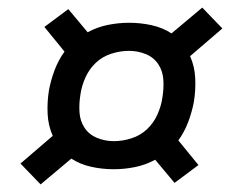

<svg xmlns="http://www.w3.org/2000/svg" viewBox="-20 -593 640 506"><path d="M87 -107 34 -162 119 -235Q107 -262 105.5 -293Q104 -324 109 -355Q114 -382 124 -408.5Q134 -435 150 -457L97 -522L160 -569L211 -508Q237 -522 265 -527.5Q293 -533 320 -533Q351 -533 380 -526.5Q409 -520 432 -505L513 -573L566 -518L481 -445Q493 -418 494.5 -387Q496 -356 491 -325Q486 -298 476 -271.5Q466 -245 450 -223L503 -158L440 -111L389 -172Q363 -158 335 -152.5Q307 -147 280 -147Q249 -147 220 -153.5Q191 -160 168 -175ZM280 -221Q303 -221 326.5 -228.5Q350 -236 367.5 -252.5Q385 -269 395 -291.5Q405 -314 408 -336Q412 -360 410.5 -383Q409 -406 397 -424Q385 -442 364 -450.5Q343 -459 320 -459Q297 -459 273.5 -451.5Q250 -444 232.5 -427.5Q215 -411 205 -388.5Q195 -366 192 -344Q188 -320 189.5 -297Q191 -274 203 -256Q215 -238 236 -229.5Q257 -221 280 -221Z"/></svg>

Font: Iosevka Plex Etoile
Style: Italic
Weight: 400
Italic angle: -9°
Designer: Belleve Invis
Foundry: Belleve Invis
Version: Version 25.1.1; ttfautohint (v1.8.4)